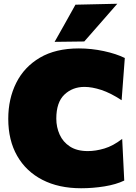

<svg xmlns="http://www.w3.org/2000/svg" viewBox="-20 -987 722 1023"><path d="M412 16Q293 16 206 -28.8Q119 -73.5 71.5 -156.5Q24 -239.5 24 -354Q24 -460.5 66.5 -545.5Q109 -630.5 192.8 -679.8Q276.5 -729 400 -729Q467 -729 533.2 -714.8Q599.5 -700.5 645 -678L628 -453Q569.5 -491.5 519.8 -507.8Q470 -524 430 -524Q366.5 -524 323.2 -483Q280 -442 280 -355Q280 -309.5 297.8 -270Q315.5 -230.5 352.8 -206.2Q390 -182 448 -182Q490 -182 536.2 -195.8Q582.5 -209.5 631 -247L642 -25Q598.5 -4 536.8 6Q475 16 412 16ZM271 -764Q299 -813.5 326.8 -863Q354.5 -912.5 382 -962L605 -967Q559.5 -914.5 515 -864Q470.5 -813.5 429 -766Z"/></svg>

Font: Commissioner Black
Style: Regular
Weight: 900
Designer: Kostas Bartsokas
Foundry: Kostas Bartsokas
Version: Version 1.000; ttfautohint (v1.8.3)